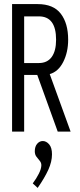

<svg xmlns="http://www.w3.org/2000/svg" viewBox="-20 -643 390 938"><path d="M39 0V-623H164Q241 -623 277 -576Q313 -529 313 -449Q313 -388 289 -340.5Q265 -293 223 -281L325 0H262L162 -277H98V0ZM98 -335H170Q211 -335 232.5 -364.5Q254 -394 254 -449Q254 -563 170 -563H98ZM164 275 140 253Q158 229 170 205Q182 181 182 164Q182 152 174 142.5Q166 133 158 122.5Q150 112 150 96Q150 73 161.5 59.5Q173 46 189 46Q206 46 220 62Q234 78 234 111Q234 147 216 186.5Q198 226 164 275Z"/></svg>

Font: Inconsolata ExtraCondensed
Style: Regular
Weight: 400
Width: 2
Monospace: yes
Designer: Raph Levien, Cyreal, Brenton Simpson
Foundry: Raph Levien, Cyreal, Google
Version: Version 3.001; ttfautohint (v1.8.2.53-6de2)